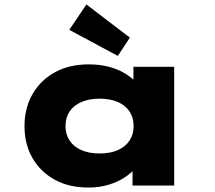

<svg xmlns="http://www.w3.org/2000/svg" viewBox="-20 -833 964 862"><path d="M377 9Q289 9 225 -26.5Q161 -62 125.5 -124Q90 -186 90 -266Q90 -348 126 -410.5Q162 -473 226.5 -508.5Q291 -544 378 -544Q428 -544 469.5 -533Q511 -522 542.5 -502.5Q574 -483 594.5 -460.5Q615 -438 622 -417L579 -412V-533H762V0H575V-144L613 -132Q609 -105 589 -80Q569 -55 537.5 -35Q506 -15 465.5 -3Q425 9 377 9ZM427 -144Q475 -144 509 -159Q543 -174 561.5 -202Q580 -230 580 -266Q580 -305 561.5 -332.5Q543 -360 509 -375Q475 -390 427 -390Q380 -390 345.5 -375Q311 -360 292.5 -332.5Q274 -305 274 -266Q274 -230 292.5 -202Q311 -174 345.5 -159Q380 -144 427 -144ZM509 -582 291 -699 368 -813 563 -664Z"/></svg>

Font: Lexend Peta ExtraBold
Style: Regular
Weight: 800
Version: Version 1.007